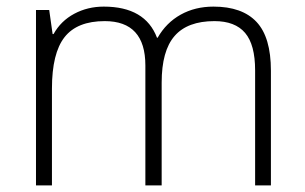

<svg xmlns="http://www.w3.org/2000/svg" viewBox="-20 -561 923 581"><path d="M752 0V-348.1Q752 -425.8 721.7 -461.4Q691.4 -497.1 628.9 -497.1Q547.4 -497.1 508.3 -452.1Q469.2 -407.2 469.2 -311V0H419.9V-362.8Q419.9 -497.1 296.9 -497.1Q213.4 -497.1 175.3 -448.5Q137.2 -399.9 137.2 -293V0H88.9V-530.8H128.9L139.2 -458H142.1Q164.1 -497.6 204.6 -519.3Q245.1 -541 293.9 -541Q419.4 -541 455.1 -446.8H457Q482.9 -492.2 526.6 -516.6Q570.3 -541 626 -541Q712.9 -541 756.3 -494.6Q799.8 -448.2 799.8 -347.2V0Z"/></svg>

Font: Zoram GWebM Light
Style: Regular
Weight: 300
Foundry: Ascender Corporation
Version: Version 1.000